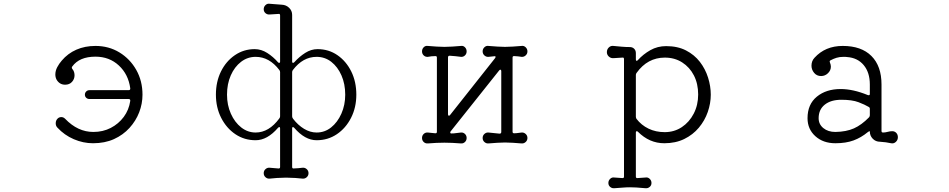

<svg xmlns="http://www.w3.org/2000/svg" viewBox="-20 -750 5040 1020"><path d="M474 11Q422 11 372 -10.5Q322 -32 285 -72Q276 -81 276 -95Q276 -110 286 -120Q294 -128 306 -128Q317 -128 326 -119Q393 -49 476 -49Q527 -49 568.5 -70.5Q610 -92 637.5 -129Q665 -166 672 -214V-216Q672 -224 663 -224H455Q445 -224 438 -230.5Q431 -237 431 -247Q431 -257 438 -264Q445 -271 455 -271H663Q673 -271 672 -281Q662 -355 611.5 -402Q561 -449 487 -449Q402 -449 364 -397Q359 -391 364 -384Q371 -376 373.5 -367Q376 -358 376 -350Q376 -330 362.5 -315Q349 -300 326 -300Q297 -300 281 -326Q274 -339 274 -354Q274 -374 284 -393Q294 -412 308 -428Q340 -466 385.5 -486Q431 -506 487 -506Q558 -506 614.5 -471.5Q671 -437 704 -378.5Q737 -320 737 -247Q737 -199 719.5 -153.5Q702 -108 668 -70.5Q634 -33 585.5 -11Q537 11 474 11Z M1412 199Q1400 200 1390.5 191.5Q1381 183 1381 170Q1381 157 1390.5 148.5Q1400 140 1412 141Q1423 142 1435 143Q1447 144 1459 145H1461Q1468 145 1468 137V-68Q1468 -74 1465 -75Q1462 -76 1457 -71Q1400 -5 1338 -5Q1278 -5 1230.5 -37Q1183 -69 1155 -124Q1127 -179 1127 -247Q1127 -316 1154 -370.5Q1181 -425 1228 -457Q1275 -489 1333 -489Q1368 -489 1400 -468.5Q1432 -448 1457 -419Q1460 -416 1463 -416Q1468 -416 1468 -423V-668Q1468 -678 1459 -676L1412 -673Q1400 -672 1390.5 -680Q1381 -688 1381 -701Q1381 -714 1390.5 -723Q1400 -732 1412 -730Q1427 -729 1444 -727.5Q1461 -726 1477 -725Q1500 -724 1516 -708.5Q1532 -693 1532 -671V-423Q1532 -416 1537 -416Q1540 -416 1544 -420Q1570 -449 1601.5 -469Q1633 -489 1667 -489Q1726 -489 1772.5 -457Q1819 -425 1846 -370.5Q1873 -316 1873 -247Q1873 -179 1845 -124Q1817 -69 1769.5 -37Q1722 -5 1662 -5Q1600 -5 1543 -71Q1539 -75 1536 -75Q1532 -75 1532 -68V137Q1532 145 1539 145Q1552 145 1564.5 143.5Q1577 142 1588 141Q1600 140 1609.5 148.5Q1619 157 1619 170Q1619 183 1609.5 191.5Q1600 200 1588 199Q1570 197 1549.5 195.5Q1529 194 1509 194H1491Q1472 194 1451 195.5Q1430 197 1412 199ZM1338 -46Q1409 -46 1464 -121Q1468 -126 1468 -132V-367Q1468 -373 1464 -378Q1411 -448 1338 -448Q1295 -448 1260.5 -421.5Q1226 -395 1206 -349.5Q1186 -304 1186 -247Q1186 -192 1206.5 -146Q1227 -100 1261.5 -73Q1296 -46 1338 -46ZM1662 -46Q1705 -46 1739 -73Q1773 -100 1793.5 -146Q1814 -192 1814 -247Q1814 -304 1794 -349.5Q1774 -395 1740 -421.5Q1706 -448 1662 -448Q1589 -448 1536 -378Q1532 -373 1532 -367V-132Q1532 -125 1537 -119Q1563 -85 1595.5 -65.5Q1628 -46 1662 -46Z M2253 12Q2240 13 2231 4.5Q2222 -4 2222 -17Q2222 -30 2231 -38.5Q2240 -47 2253 -46Q2262 -45 2272 -44Q2282 -43 2292 -42H2294Q2301 -42 2301 -50V-444Q2301 -452 2294 -452Q2283 -452 2273 -451Q2263 -450 2253 -448Q2240 -447 2231 -455.5Q2222 -464 2222 -477Q2222 -490 2231 -499Q2240 -508 2253 -506Q2279 -504 2300 -502.5Q2321 -501 2341 -501Q2361 -501 2382 -502.5Q2403 -504 2429 -506Q2441 -508 2450 -499Q2459 -490 2459 -477Q2459 -464 2450 -455.5Q2441 -447 2429 -448Q2415 -450 2399.5 -451.5Q2384 -453 2369 -454Q2360 -454 2360 -445V-143Q2360 -137 2363.5 -135.5Q2367 -134 2371 -139L2610 -441Q2613 -446 2613 -447Q2613 -453 2604 -451L2575 -448Q2563 -447 2553.5 -455.5Q2544 -464 2544 -477Q2544 -490 2553.5 -499Q2563 -508 2575 -506Q2602 -504 2623 -502.5Q2644 -501 2663 -501Q2683 -501 2704 -502.5Q2725 -504 2751 -506Q2763 -508 2772.5 -499Q2782 -490 2782 -477Q2782 -464 2772.5 -455.5Q2763 -447 2751 -448Q2742 -450 2732.5 -450.5Q2723 -451 2712 -452H2710Q2703 -452 2703 -444V-50Q2703 -42 2711 -42Q2722 -42 2731.5 -43.5Q2741 -45 2751 -46Q2763 -47 2772.5 -38.5Q2782 -30 2782 -17Q2782 -4 2772.5 4.5Q2763 13 2751 12Q2725 10 2704 8.5Q2683 7 2663 7Q2644 7 2622.5 8.5Q2601 10 2575 12Q2563 13 2553.5 4.5Q2544 -4 2544 -17Q2544 -30 2553.5 -38.5Q2563 -47 2575 -46Q2589 -44 2604 -43Q2619 -42 2634 -40Q2643 -40 2643 -49V-372Q2643 -378 2639.5 -379.5Q2636 -381 2632 -376L2374 -52Q2372 -50 2372 -46Q2372 -41 2378 -41Q2391 -41 2404 -43Q2417 -45 2429 -46Q2441 -47 2450 -38.5Q2459 -30 2459 -17Q2459 -4 2450 4.5Q2441 13 2429 12Q2404 10 2382.5 9Q2361 8 2341 8Q2320 8 2299 9Q2278 10 2253 12Z M3243 250Q3231 251 3221.5 243Q3212 235 3212 222Q3212 209 3221.5 200Q3231 191 3243 193L3286 196H3288Q3295 196 3295 188V-436Q3295 -446 3286 -444L3239 -441Q3225 -440 3214.5 -449.5Q3204 -459 3204 -473Q3204 -488 3214.5 -498Q3225 -508 3239 -506Q3259 -504 3282 -502Q3305 -500 3326 -500Q3340 -500 3349 -491Q3358 -482 3358 -468V-434Q3358 -428 3361 -427Q3364 -426 3368 -430Q3397 -462 3435 -483.5Q3473 -505 3519 -505Q3580 -505 3624.5 -482Q3669 -459 3698 -421.5Q3727 -384 3741.5 -338Q3756 -292 3756 -247Q3756 -201 3740 -155Q3724 -109 3692.5 -71.5Q3661 -34 3615 -11.5Q3569 11 3509 11Q3430 11 3369 -50Q3366 -53 3363 -53Q3358 -53 3358 -45V188Q3358 197 3367 196L3410 193Q3422 191 3431.5 200Q3441 209 3441 222Q3441 235 3431.5 243Q3422 251 3410 250Q3378 247 3360 246Q3342 245 3327 245Q3308 245 3290.5 246.5Q3273 248 3243 250ZM3511 -48Q3562 -48 3602 -74.5Q3642 -101 3665.5 -146.5Q3689 -192 3689 -248Q3689 -305 3666.5 -349Q3644 -393 3604 -418.5Q3564 -444 3512 -444Q3420 -444 3362 -363Q3358 -358 3358 -352V-130Q3358 -125 3361 -119Q3387 -85 3425.5 -66.5Q3464 -48 3511 -48Z M4418 11Q4353 11 4311.5 -26.5Q4270 -64 4270 -122Q4270 -196 4319.5 -236.5Q4369 -277 4446 -277Q4512 -277 4590 -245Q4592 -244 4595 -244Q4601 -244 4601 -251V-301Q4601 -365 4568.5 -404Q4536 -443 4480 -447Q4475 -448 4470.5 -448Q4466 -448 4461 -448Q4440 -448 4424 -443Q4408 -438 4393 -430Q4385 -427 4389 -418Q4394 -406 4394 -396Q4394 -376 4378.5 -361Q4363 -346 4342 -346Q4319 -346 4305 -363Q4291 -380 4291 -401Q4291 -426 4307 -443Q4364 -506 4457 -506Q4556 -506 4609.5 -452.5Q4663 -399 4663 -301V-54Q4663 -46 4671 -46Q4683 -46 4695.5 -49.5Q4708 -53 4720 -53Q4733 -53 4741.5 -44Q4750 -35 4750 -21Q4750 -6 4739 4Q4728 14 4714 11Q4701 8 4686 6Q4671 4 4655 3Q4632 3 4616.5 -13Q4601 -29 4601 -51Q4601 -53 4599 -53Q4597 -53 4590 -48Q4555 -19 4514.5 -4Q4474 11 4418 11ZM4418 -49Q4476 -50 4516.5 -68Q4557 -86 4597 -127Q4601 -132 4601 -138V-172Q4601 -179 4595 -182Q4575 -194 4541 -207Q4507 -220 4450 -220Q4394 -220 4361.5 -194Q4329 -168 4329 -122Q4329 -90 4354 -69.5Q4379 -49 4418 -49Z"/></svg>

Font: Kiwi Maru Light
Style: Regular
Weight: 300
Designer: Hiroki-Chan
Version: Version 1.100